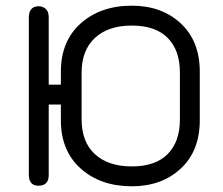

<svg xmlns="http://www.w3.org/2000/svg" viewBox="-20 -650 789 679"><path d="M446.3 -559.6C501.6 -559.6 543.8 -545.1 572.8 -516.1C601.7 -487.1 616.2 -446.3 616.2 -393.6V-227.5C616.2 -174.8 601.7 -134 572.8 -105C543.8 -76 501.6 -61.5 446.3 -61.5C390.3 -61.5 346.7 -76 315.4 -105C284.2 -134 268.6 -174.8 268.6 -227.5V-393.6C268.6 -445.6 284.2 -486.3 315.4 -515.6C346.7 -544.9 390.3 -559.6 446.3 -559.6ZM446.3 8.8C516.6 8.8 574.2 -12 619.1 -53.7C664.1 -95.4 686.5 -152.3 686.5 -224.6V-396.5C686.5 -468.7 664.1 -525.7 619.1 -567.4C574.2 -609 516.6 -629.9 446.3 -629.9C372.7 -629.9 312.5 -609 265.6 -567.4C218.8 -525.7 195.3 -468.8 195.3 -396.5V-350.6H152.3V-588.9C152.3 -602.5 148.8 -612.5 141.6 -618.7C134.4 -624.8 126.3 -627.9 117.2 -627.9C93.8 -627.9 82 -614.6 82 -587.9V-32.2C82 -6.2 93.4 6.8 116.2 6.8C140.3 6.8 152.3 -5.9 152.3 -31.2V-280.3H195.3V-224.6C195.3 -152.3 218.8 -95.4 265.6 -53.7C312.5 -12 372.7 8.8 446.3 8.8Z"/></svg>

Font: Jura
Style: DemiBold
Weight: 600
Version: Version 2.5.1